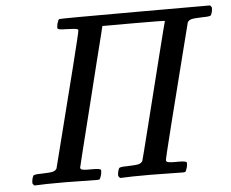

<svg xmlns="http://www.w3.org/2000/svg" viewBox="-50 -738 958 796"><g transform="rotate(-5 429.5 -340.0)"><path d="M61 0Q54 -7 54 -11Q54 -27 61 -41Q65 -46 95 -46Q131 -47 142.5 -50Q154 -53 159 -62L194 -200Q229 -337 264 -477Q299 -617 299 -623Q299 -629 295 -630Q286 -633 248 -634Q216 -634 214 -640Q212 -643 215 -659Q220 -676 224 -678Q226 -680 539 -680H852Q859 -673 859 -669Q859 -653 852 -639Q848 -634 818 -634Q782 -633 770.5 -630Q759 -627 754 -618L719 -480Q684 -343 649 -203Q614 -63 614 -57Q614 -54 615.5 -52Q617 -50 619.5 -49Q622 -48 625 -47.5Q628 -47 633.5 -46.5Q639 -46 643 -46Q647 -46 654 -46Q661 -46 666 -46Q697 -46 699 -40Q701 -37 698 -21Q693 -3 689 -1Q686 0 677 0Q657 0 614 -1Q571 -2 546 -2Q453 -2 428 0H418Q411 -7 411 -11Q411 -27 418 -41Q422 -46 452 -46Q488 -47 499.5 -50Q511 -53 516 -62Q518 -67 553.5 -209Q589 -351 624 -491Q659 -631 660 -632Q660 -634 530 -634H400L399 -630Q399 -629 390 -593Q381 -557 362.5 -483.5Q344 -410 328 -344Q257 -60 257 -57Q257 -54 258.5 -52Q260 -50 262.5 -49Q265 -48 268 -47.5Q271 -47 276.5 -46.5Q282 -46 286 -46Q290 -46 297 -46Q304 -46 309 -46Q340 -46 342 -40Q344 -37 341 -21Q336 -3 332 -1Q329 0 320 0Q300 0 257 -1Q214 -2 189 -2Q96 -2 71 0Z"/></g></svg>

Font: MathJax_Main
Style: Italic
Weight: 400
Version: Version 1.1